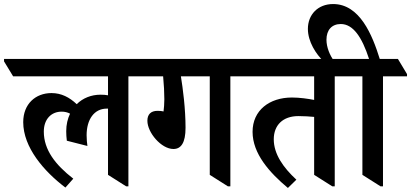

<svg xmlns="http://www.w3.org/2000/svg" viewBox="-71 -916 2036 951"><path d="M253 13 292 -31C203 -100 146 -174 146 -264C146 -327 184 -363 234 -363C249 -363 263 -360 276 -353C264 -328 257 -299 257 -266C257 -249 258 -237 260 -219L362 -193C360 -208 358 -225 358 -246C358 -324 395 -378 458 -378C460 -378 462 -378 464 -378V-50L554 7H565V-538H685V-549L640 -624H-51V-612L-6 -538H464V-444C453 -446 441 -447 427 -447C381 -447 339 -430 309 -400C273 -434 233 -455 184 -455C105 -455 44 -401 44 -311C44 -186 147 -67 253 13Z M788 -178C826 -178 848 -209 848 -283C848 -377 835 -477 825 -538H968V-50L1058 7H1070V-538H1189V-549L1145 -624H583V-612L628 -538H737C741 -494 743 -458 743 -424C743 -403 741 -378 739 -364C732 -366 721 -367 709 -367C676 -367 659 -349 659 -318C659 -259 728 -178 788 -178Z M1355 15 1397 -26C1332 -86 1285 -153 1285 -226C1285 -296 1330 -341 1407 -341C1435 -341 1464 -339 1485 -337V-50L1575 7H1587V-538H1706V-549L1661 -624H1088V-613L1133 -538H1485V-421C1455 -427 1413 -433 1375 -433C1264 -433 1180 -370 1180 -263C1180 -155 1264 -61 1355 15Z M1814 7H1826V-538H1945V-549L1900 -624H1810C1773 -743 1711 -896 1579 -896C1503 -896 1454 -843 1454 -773C1454 -709 1495 -647 1532 -612H1585C1562 -642 1546 -683 1546 -719C1546 -768 1573 -797 1617 -797C1678 -797 1722 -732 1757 -624H1604V-613L1649 -538H1724V-50Z"/></svg>

Font: Noto Serif Devanagari SemiCondensed SemiBold
Style: Regular
Weight: 600
Width: 4
Designer: Universal Thirst, Indian Type Foundry and the Monotype Design Team
Foundry: Monotype Imaging Inc.
Version: Version 2.004